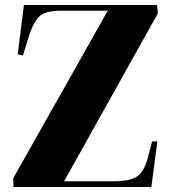

<svg xmlns="http://www.w3.org/2000/svg" viewBox="-20 -750 676 770"><path d="M613 -696 237 -23H432Q476 -23 503.5 -30.5Q531 -38 547.5 -59.5Q564 -81 574 -122L590 -183H611L587 0H34L33 -35L412 -707H226Q190 -707 166 -700Q142 -693 126.5 -671.5Q111 -650 97 -608L72 -528L51 -532L76 -730H610Z"/></svg>

Font: Literata 72pt ExtraBold
Style: Italic
Weight: 800
Italic angle: -2°
Designer: Latin by Veronika Burian and Jose Scaglione. Greek by Irene Vlachou. Cyrillic by Vera Evstafieva
Foundry: TypeTogether
Version: Version 3.002